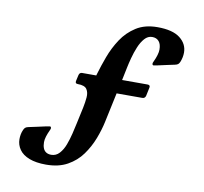

<svg xmlns="http://www.w3.org/2000/svg" viewBox="-78 -788 924 871"><g transform="rotate(10 383.5 -353.0)"><path d="M345 -447Q356 -485 372.5 -529.5Q389 -574 415 -613.5Q441 -653 481 -678.5Q521 -704 579 -704Q649 -704 683 -677.5Q717 -651 717 -611Q717 -589 708 -567Q705 -560 700.5 -556Q696 -552 686 -550Q670 -547 648.5 -542Q627 -537 610 -533.5Q593 -530 591 -530Q585 -530 585 -538Q585 -541 588 -547Q605 -583 605 -605Q605 -630 594 -643Q583 -656 563 -656Q543 -656 528 -639Q513 -622 502.5 -596.5Q492 -571 485 -544.5Q478 -518 474 -498L462 -440H579Q593 -440 590 -427L582 -389Q579 -376 566 -376H448L419 -240Q411 -202 395 -160.5Q379 -119 353 -83Q327 -47 286.5 -24.5Q246 -2 188 -2Q142 -2 111 -14Q80 -26 65 -47.5Q50 -69 50 -95Q50 -106 52 -117Q54 -128 59 -139Q62 -146 66.5 -150Q71 -154 81 -156Q97 -159 118.5 -164Q140 -169 157 -172.5Q174 -176 176 -176Q182 -176 182 -168Q182 -165 179 -159Q171 -142 166.5 -127.5Q162 -113 162 -101Q162 -85 166.5 -73.5Q171 -62 180.5 -56Q190 -50 204 -50Q226 -50 241.5 -67Q257 -84 266.5 -109.5Q276 -135 282.5 -162Q289 -189 293 -208L310 -287Q315 -311 317 -334Q319 -357 309 -372Q299 -387 267 -387Q254 -387 257 -400L263 -427Q266 -440 278 -440H343Z"/></g></svg>

Font: Young Serif Light
Style: Regular
Weight: 300
Designer: Bastien Sozeau
Foundry: NBR — Bastien Sozeau
Version: Version 5.001